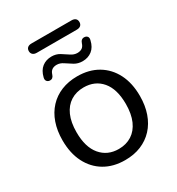

<svg xmlns="http://www.w3.org/2000/svg" viewBox="-183 -878 923 1002"><g transform="rotate(-30 278.5 -377.0)"><path d="M278.3 9Q207.5 9 155.2 -22Q103 -53 74.2 -109.8Q45.5 -166.6 45.5 -243.7Q45.5 -301.5 61.7 -347.9Q77.8 -394.2 108.6 -427.4Q139.3 -460.5 182.4 -478Q225.5 -495.5 278.3 -495.5Q349.4 -495.5 401.7 -464.5Q454 -433.5 482.8 -377Q511.5 -320.5 511.5 -243.5Q511.5 -185.7 495.2 -139.1Q479 -92.5 448.2 -59.3Q417.4 -26.2 374.7 -8.6Q332 9 278.3 9ZM278.3 -58Q323.5 -58 357 -79.5Q390.5 -101 408.8 -142.5Q427 -184 427 -243.4Q427 -333.5 386.8 -381Q346.5 -428.5 278.5 -428.5Q233.5 -428.5 200 -407.2Q166.5 -386 148.2 -344.8Q130 -303.5 130 -243.5Q130 -154 170.5 -106Q211 -58 278.3 -58ZM158 -707Q143 -707 134.5 -714.5Q126 -722 126 -735Q126 -748.5 134.5 -755.8Q143 -763 158 -763H399Q414.5 -763 422.8 -755.8Q431 -748.5 431 -735Q431 -722 422.8 -714.5Q414.5 -707 399 -707ZM143.5 -547.5Q133 -548.5 127 -556.5Q121 -564.5 124.5 -578Q133.5 -615 157 -633.5Q180.5 -652 214 -652Q241.5 -652 262.5 -639Q283.5 -626 302.5 -613Q321.5 -600 341.5 -600Q358.5 -600 369.8 -607.5Q381 -615 386.5 -632.5Q390 -643.5 397 -649Q404 -654.5 414.5 -653.5Q425.5 -652.5 431.2 -644.8Q437 -637 433 -623Q424.5 -586 400.8 -567.5Q377 -549 344 -549Q316.5 -549 295 -562Q273.5 -575 254.8 -588Q236 -601 216 -601Q199 -601 187.8 -593.5Q176.5 -586 171 -568.5Q168 -558 161.2 -552.2Q154.5 -546.5 143.5 -547.5Z"/></g></svg>

Font: Nunito ExtraLight
Style: Regular
Weight: 200
Designer: Vernon Adams
Foundry: Vernon Adams
Version: Version 3.602;April 4, 2023;FontCreator 14.0.0.2856 64-bit